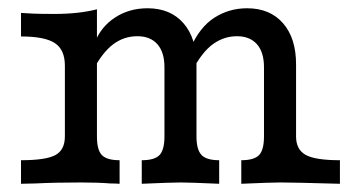

<svg xmlns="http://www.w3.org/2000/svg" viewBox="-20 -447 866 467"><path d="M622.1 -115.3V-283.5Q622.1 -320 604.9 -339.5Q587.7 -358.9 556.3 -358.9Q525.1 -358.9 498.6 -340.1Q472.1 -321.2 449.1 -277.8L443.3 -330Q465.7 -381.2 501.5 -404Q537.3 -426.9 580.9 -426.9Q636.6 -426.9 668.3 -390.6Q700.1 -354.3 700.1 -290.6V-115.3Q700.1 -83.1 723.6 -70.2Q747.1 -57.3 806.8 -57.3V0Q694.3 -3.2 662.2 -3.2Q638.6 -3.2 566.9 0V-57.3Q598 -57.3 610.1 -69.8Q622.1 -82.3 622.1 -115.3ZM137.8 -115.3V-287.3Q137.8 -326 113.5 -342.1Q89.1 -358.3 31.1 -358.3V-415.6L60 -413.9Q77.6 -413.1 112.8 -413.1Q171.6 -413.1 215.8 -424.4V-115.3Q215.8 -82.3 227.8 -69.8Q239.9 -57.3 270.9 -57.3V0Q259.6 -0.8 248.3 -0.8Q218.3 -3.2 176.3 -3.2Q114.2 -3.2 66.6 -0.8L31.1 0V-57.3Q91.5 -57.3 114.7 -69.8Q137.8 -82.3 137.8 -115.3ZM380 -115.3V-283.5Q380 -320 362.8 -339.5Q345.5 -358.9 314.2 -358.9Q281.4 -358.9 255.3 -339.3Q229.3 -319.6 207.9 -279.1L210.1 -342.8Q225.6 -382.2 260 -404.5Q294.4 -426.9 338.8 -426.9Q394.4 -426.9 426.2 -390.6Q457.9 -354.3 457.9 -290.6V-115.3Q457.9 -83.1 470 -70.2Q482 -57.3 513.1 -57.3V0Q441.9 -3.2 420 -3.2Q396.5 -3.2 324.8 0V-57.3Q355.9 -57.3 367.9 -69.8Q380 -82.3 380 -115.3Z"/></svg>

Font: Playfair Micro SmCond SmLight
Style: Regular
Weight: 360
Width: 4
Designer: Claus Eggers Sørensen
Foundry: Claus Eggers Sørensen
Version: Version 2.100;Glyphs 3.2 (3219)